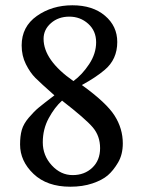

<svg xmlns="http://www.w3.org/2000/svg" viewBox="-20 -695 540 727"><path d="M215 -314Q187 -289 164.5 -247.5Q142 -206 142 -156Q142 -106 176 -69Q210 -32 255 -32Q300 -32 329.5 -60Q359 -88 359 -134Q359 -180 331.5 -212.5Q304 -245 215 -314ZM56 -148Q56 -180 62.5 -203Q69 -226 89 -249.5Q109 -273 126.5 -287.5Q144 -302 186 -334Q134 -380 114 -400Q94 -420 78 -452Q62 -484 62 -523Q62 -594 119.5 -634.5Q177 -675 254 -675Q331 -675 377.5 -635.5Q424 -596 424 -536Q424 -470 376 -430Q343 -402 290 -373Q383 -306 414 -257Q445 -208 445 -152Q445 -110 427 -79.5Q409 -49 388 -31Q367 -13 330 -0.5Q293 12 246 12Q158 12 107 -36.5Q56 -85 56 -148ZM145 -548Q145 -467 258 -388Q291 -412 317.5 -452Q344 -492 344 -535Q344 -578 314 -605Q284 -632 242.5 -632Q201 -632 173 -607.5Q145 -583 145 -548Z"/></svg>

Font: Belleza
Style: Regular
Weight: 400
Designer: Eduardo Rodriguez Tunni
Foundry: Eduardo Rodriguez Tunni
Version: Version 1.001